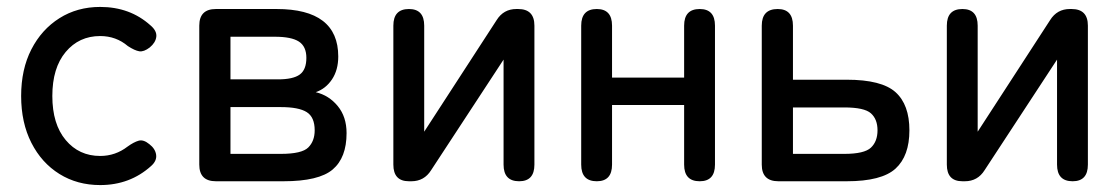

<svg xmlns="http://www.w3.org/2000/svg" viewBox="-20 -523 3227 554"><path d="M269 11Q203 11 151.5 -21Q100 -53 70.5 -111Q41 -169 41 -246Q41 -323 70.5 -380.5Q100 -438 151.5 -470.5Q203 -503 269 -503Q355 -503 414 -450Q433 -434 431 -417Q429 -400 412 -386Q395 -373 382 -375Q369 -377 349 -390Q315 -419 269 -419Q208 -419 169.5 -373Q131 -327 131 -246Q131 -165 169.5 -119Q208 -73 269 -73Q313 -73 348 -100Q366 -113 380 -117Q394 -121 411 -107Q428 -94 430.5 -76.5Q433 -59 416 -44Q355 11 269 11Z M603 0Q555 0 555 -48V-449Q555 -497 603 -497H778Q956 -497 956 -360Q956 -321 938 -294Q920 -267 891 -257Q929 -248 954.5 -217Q980 -186 980 -139Q980 -68 940 -34Q900 0 798 0ZM645 -79H790Q851 -79 869.5 -97.5Q888 -116 888 -147Q888 -185 865 -199.5Q842 -214 790 -214H645ZM645 -294H782Q826 -294 845 -308Q864 -322 864 -356Q864 -389 842.5 -403Q821 -417 773 -417H645Z M1160 0Q1115 0 1115 -48V-449Q1115 -497 1160 -497Q1204 -497 1204 -449V-143L1413 -465Q1433 -497 1470 -497H1475Q1522 -497 1522 -449V-48Q1522 0 1478 0Q1433 0 1433 -48V-351L1224 -32Q1204 0 1167 0Z M1702 0Q1657 0 1657 -48V-449Q1657 -497 1702 -497Q1746 -497 1746 -449V-299H1954V-449Q1954 -497 1999 -497Q2043 -497 2043 -449V-48Q2043 0 1999 0Q1954 0 1954 -48V-220H1746V-48Q1746 0 1702 0Z M2226 0Q2178 0 2178 -48V-449Q2178 -497 2224 -497Q2268 -497 2268 -449V-293H2423Q2524 -293 2564 -257Q2604 -221 2604 -147Q2604 -73 2564 -36.5Q2524 0 2423 0ZM2268 -79H2416Q2474 -79 2493 -97Q2512 -115 2512 -147Q2512 -179 2493 -196Q2474 -213 2416 -213H2268Z M2757 0Q2712 0 2712 -48V-449Q2712 -497 2757 -497Q2801 -497 2801 -449V-143L3010 -465Q3030 -497 3067 -497H3072Q3119 -497 3119 -449V-48Q3119 0 3075 0Q3030 0 3030 -48V-351L2821 -32Q2801 0 2764 0Z"/></svg>

Font: Zen Maru Gothic Medium
Style: Regular
Weight: 500
Designer: Yoshimichi Ohira
Foundry: Positype
Version: Version 1.001